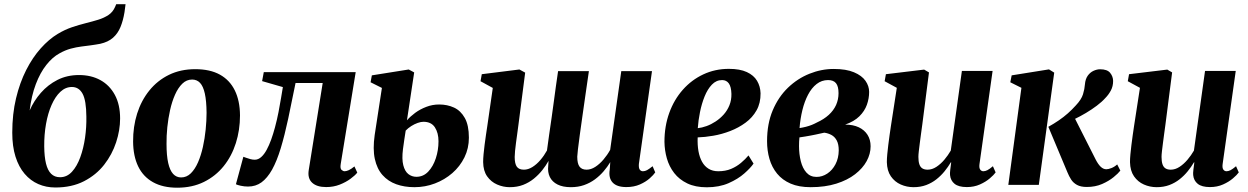

<svg xmlns="http://www.w3.org/2000/svg" viewBox="-20 -882 5956 916"><path d="M579 -862 574 -824Q567.5 -784 554.8 -753Q542 -722 519 -701.8Q496 -681.5 458 -673Q448 -671 436 -669.2Q424 -667.5 411 -665.5Q392.5 -663 368.2 -660Q344 -657 317.2 -649.8Q290.5 -642.5 264 -627.5Q230.5 -609.5 201 -572.2Q171.5 -535 150.8 -480.2Q130 -425.5 121.5 -355Q141.5 -401 175 -439.2Q208.5 -477.5 254.2 -500.8Q300 -524 357 -524Q415 -524 459 -499.8Q503 -475.5 528 -429.2Q553 -383 553 -316.5Q553 -261 534 -203Q515 -145 477 -96.2Q439 -47.5 380.8 -17.5Q322.5 12.5 244 12.5Q200 12.5 162.8 -3.8Q125.5 -20 97.5 -52.8Q69.5 -85.5 54 -134.5Q38.5 -183.5 38.5 -249Q38.5 -338 56.5 -413Q74.5 -488 105 -548Q135.5 -608 174.5 -651.5Q213.5 -695 255 -720Q289 -740.5 323 -752Q357 -763.5 389.2 -771.5Q421.5 -779.5 449 -788Q476.5 -796.5 497.5 -810.5Q518.5 -824.5 529 -849L534.5 -862ZM323 -467Q292.5 -467 268 -444Q243.5 -421 226 -381.2Q208.5 -341.5 199.5 -290.5Q190.5 -239.5 191 -183.5Q191.5 -134 199.5 -101.5Q207.5 -69 224 -52.8Q240.5 -36.5 266.5 -36.5Q299.5 -36.5 323.5 -62.8Q347.5 -89 363 -131.8Q378.5 -174.5 385.8 -225.2Q393 -276 392 -325.5Q391.5 -402.5 374 -434.8Q356.5 -467 323 -467Z M911.5 -552Q982 -552 1029 -526Q1076 -500 1100.2 -450.8Q1124.5 -401.5 1125 -331.5Q1125 -261.5 1105.2 -199.2Q1085.5 -137 1047 -89.2Q1008.5 -41.5 952.8 -14Q897 13.5 825.5 13.5Q757 13.5 710 -12.8Q663 -39 639.2 -88.2Q615.5 -137.5 615 -206.5Q614.5 -277.5 634.2 -340Q654 -402.5 692.5 -450.2Q731 -498 786.2 -525Q841.5 -552 911.5 -552ZM896.5 -502.5Q870 -502.5 849.8 -482.8Q829.5 -463 815 -430.2Q800.5 -397.5 791.5 -357.2Q782.5 -317 778.2 -275Q774 -233 774.5 -195.5Q774.5 -139.5 782.5 -104.2Q790.5 -69 806 -52.2Q821.5 -35.5 844 -35.5Q870.5 -35.5 890.5 -55.2Q910.5 -75 924.8 -107.8Q939 -140.5 948 -181Q957 -221.5 961.2 -263.8Q965.5 -306 965.5 -344Q965 -401 957.2 -435.8Q949.5 -470.5 934.5 -486.5Q919.5 -502.5 896.5 -502.5Z M1605.5 -99.5Q1602 -78 1609.5 -71.5Q1617 -65 1624 -65Q1632.5 -65 1644 -70.2Q1655.5 -75.5 1671 -88L1684.5 -58.5Q1674 -45 1652.2 -29Q1630.5 -13 1600.8 -1.2Q1571 10.5 1536 10.5Q1491.5 10.5 1469 -10.5Q1446.5 -31.5 1453 -71L1519.5 -486H1390Q1371.5 -393.5 1354.8 -315Q1338 -236.5 1319.5 -175.2Q1301 -114 1278 -72.5Q1255 -32 1227.5 -12Q1200 8 1163.5 8Q1145.5 8 1128.5 4.2Q1111.5 0.5 1105.5 -3L1141 -134Q1146 -132.5 1155 -129Q1164 -125.5 1174.8 -122.8Q1185.5 -120 1195.5 -120Q1212 -120 1226.2 -132.8Q1240.5 -145.5 1252.2 -167.2Q1264 -189 1273.8 -216.2Q1283.5 -243.5 1291.5 -273Q1301.5 -310 1308.8 -347.5Q1316 -385 1321.2 -416.5Q1326.5 -448 1329.5 -466.5L1230.5 -495L1238.5 -538H1677Z M1957 11Q1909.5 11 1870.5 -3Q1831.5 -17 1805 -46.8Q1778.5 -76.5 1768.2 -123.8Q1758 -171 1767.5 -237.5L1802 -462.5L1748 -489.5L1754 -522.5L1930 -550.5L1956 -536.5L1921.5 -308Q1937.5 -326.5 1961 -343.8Q1984.5 -361 2013.8 -372.2Q2043 -383.5 2075 -383.5Q2114 -383.5 2146 -368.8Q2178 -354 2197.5 -319.2Q2217 -284.5 2217 -225Q2217 -174.5 2195.8 -131.2Q2174.5 -88 2138 -56.2Q2101.5 -24.5 2055 -6.8Q2008.5 11 1957 11ZM1966.5 -38.5Q1999.5 -38.5 2023 -63.2Q2046.5 -88 2059.2 -126.8Q2072 -165.5 2072 -208Q2072 -248 2054.8 -274.5Q2037.5 -301 2000 -301Q1988 -301 1972.5 -295.5Q1957 -290 1942 -280.5Q1927 -271 1915.5 -259Q1912 -238.5 1909 -216.8Q1906 -195 1902.5 -170.5Q1896.5 -123 1904 -93.8Q1911.5 -64.5 1928.2 -51.5Q1945 -38.5 1966.5 -38.5Z M2453.5 -287.5Q2451 -267.5 2447.8 -245Q2444.5 -222.5 2441.8 -201Q2439 -179.5 2437.2 -161.8Q2435.5 -144 2435.5 -133Q2435.5 -100.5 2445.8 -86.5Q2456 -72.5 2479.5 -72.5Q2499.5 -72.5 2519.8 -85Q2540 -97.5 2558 -118.5Q2576 -139.5 2589.5 -164Q2594.5 -201 2600.2 -241.5Q2606 -282 2611.5 -319.5Q2616.5 -355.5 2621.8 -394.2Q2627 -433 2632.2 -471Q2637.5 -509 2642.5 -542.5H2789.5Q2781.5 -489 2773.8 -434.2Q2766 -379.5 2758.8 -329.2Q2751.5 -279 2746 -237.8Q2740.5 -196.5 2737.2 -169.2Q2734 -142 2734 -134.5Q2734 -101 2745 -86.8Q2756 -72.5 2778.5 -72.5Q2799.5 -72.5 2820.2 -86Q2841 -99.5 2859.2 -121Q2877.5 -142.5 2891 -167L2944 -542.5H3090.5L3028 -100Q3026.5 -81 3032 -73Q3037.5 -65 3047.5 -65Q3057 -65 3066.8 -70.2Q3076.5 -75.5 3093.5 -89L3106 -59.5Q3098 -47.5 3079.5 -31Q3061 -14.5 3032.8 -2Q3004.5 10.5 2968 10.5Q2923 10.5 2902.8 -11.2Q2882.5 -33 2889 -73L2891.5 -108.5Q2878 -86 2859.8 -64.8Q2841.5 -43.5 2818.2 -26.2Q2795 -9 2766.5 1Q2738 11 2703.5 11Q2665 11 2639.8 -1.8Q2614.5 -14.5 2603.2 -37.5Q2592 -60.5 2595.5 -91L2597 -114.5Q2584.5 -92 2567 -70Q2549.5 -48 2526.8 -29.5Q2504 -11 2475.8 0Q2447.5 11 2412 11Q2380.5 11 2351.5 -1.8Q2322.5 -14.5 2304 -40.8Q2285.5 -67 2285 -109Q2285 -125 2287 -146.5Q2289 -168 2292 -191.5Q2295 -215 2298.5 -238.5Q2302 -262 2305 -282L2331 -462.5L2272.5 -494.5L2278.5 -528L2458 -550.5L2485.5 -535.5Z M3575 -101.5Q3561 -81 3531 -54.5Q3501 -28 3456 -8.2Q3411 11.5 3352 11.5Q3297.5 11.5 3259 -7Q3220.5 -25.5 3196.5 -56.5Q3172.5 -87.5 3161.5 -126.2Q3150.5 -165 3150 -205.5Q3150 -280 3173 -343.5Q3196 -407 3237.8 -454Q3279.5 -501 3335.5 -527.2Q3391.5 -553.5 3457.5 -553.5Q3510 -553.5 3543 -538.2Q3576 -523 3591.8 -496.5Q3607.5 -470 3608.5 -437Q3609 -390.5 3589.5 -355.8Q3570 -321 3537 -296.8Q3504 -272.5 3464 -257Q3424 -241.5 3383.2 -234.5Q3342.5 -227.5 3308.5 -226.5Q3307 -190.5 3312.2 -161Q3317.5 -131.5 3329.5 -110Q3341.5 -88.5 3360.8 -76.8Q3380 -65 3406.5 -65Q3441 -65 3467.8 -76.2Q3494.5 -87.5 3515.2 -105Q3536 -122.5 3551 -140.5ZM3425 -500Q3397 -500 3376.2 -478.2Q3355.5 -456.5 3341.5 -421.8Q3327.5 -387 3319.5 -347Q3311.5 -307 3309 -270.5Q3328.5 -272.5 3350.8 -280.5Q3373 -288.5 3394.2 -302.5Q3415.5 -316.5 3432.8 -335.8Q3450 -355 3460 -379.8Q3470 -404.5 3469.5 -434Q3468.5 -468.5 3457 -484.2Q3445.5 -500 3425 -500Z M3847.5 11Q3791.5 11 3752 -6Q3712.5 -23 3687.5 -53.5Q3662.5 -84 3651 -123.8Q3639.5 -163.5 3639.5 -208.5Q3639.5 -291.5 3666.5 -355.5Q3693.5 -419.5 3739.2 -463.5Q3785 -507.5 3841.8 -530.2Q3898.5 -553 3957.5 -553Q4017 -553 4054.2 -537.2Q4091.5 -521.5 4109 -496.5Q4126.5 -471.5 4126.5 -443.5Q4126.5 -412.5 4115.8 -382.2Q4105 -352 4080 -327.2Q4055 -302.5 4012 -287.5Q4050 -287.5 4077 -274.8Q4104 -262 4118.8 -238.8Q4133.5 -215.5 4133.5 -184Q4133.5 -148 4114.8 -113.5Q4096 -79 4059.5 -50.8Q4023 -22.5 3969.8 -5.8Q3916.5 11 3847.5 11ZM3875.5 -38Q3903 -38 3927 -54Q3951 -70 3966 -98.5Q3981 -127 3981.5 -164.5Q3981.5 -194 3972 -211.8Q3962.5 -229.5 3946.8 -238Q3931 -246.5 3912.5 -249Q3903.5 -247 3893 -244.8Q3882.5 -242.5 3871.2 -240Q3860 -237.5 3848.5 -235.5Q3835.5 -233 3822 -230.8Q3808.5 -228.5 3794 -226.5Q3793 -217.5 3792.5 -206.8Q3792 -196 3792 -185.5Q3792 -146.5 3800.5 -112.8Q3809 -79 3827.5 -58.5Q3846 -38 3875.5 -38ZM3794.5 -271Q3810.5 -273.5 3825.2 -277.2Q3840 -281 3853 -286.2Q3866 -291.5 3877 -297.5Q3911 -313 3934 -334Q3957 -355 3968.8 -381.2Q3980.5 -407.5 3980.5 -437.5Q3980.5 -470 3968.5 -485Q3956.5 -500 3930.5 -500Q3900 -500 3876 -481.2Q3852 -462.5 3835 -430Q3818 -397.5 3808 -356.5Q3798 -315.5 3794.5 -271Z M4338.5 11Q4306 11 4277.2 -1.8Q4248.5 -14.5 4230.2 -40.8Q4212 -67 4211 -108.5Q4211 -125 4213 -146Q4215 -167 4217.8 -190.2Q4220.5 -213.5 4224 -237Q4227.5 -260.5 4230.5 -281.5L4258.5 -463L4200.5 -494.5L4206.5 -528L4389 -550L4412 -536.5L4380 -287Q4377 -266 4374 -243.2Q4371 -220.5 4368.2 -199.2Q4365.5 -178 4363.5 -161Q4361.5 -144 4361.5 -133.5Q4361.5 -112 4366 -98.5Q4370.5 -85 4380.2 -78.8Q4390 -72.5 4405.5 -72.5Q4427 -72.5 4447.5 -86Q4468 -99.5 4485.5 -120.2Q4503 -141 4516 -163.5L4569 -543.5H4715.5L4653 -99.5Q4650.5 -81.5 4656.2 -73.2Q4662 -65 4671.5 -65Q4680.5 -65 4690.8 -70.2Q4701 -75.5 4717 -89L4730 -59.5Q4721.5 -47.5 4702.2 -31Q4683 -14.5 4655 -2Q4627 10.5 4592.5 10.5Q4553.5 10.5 4534.2 -5Q4515 -20.5 4512.5 -46.5Q4512 -50.5 4512.2 -57.2Q4512.5 -64 4513.5 -72.5Q4514.5 -81 4515.8 -90.2Q4517 -99.5 4518 -107L4516.5 -108Q4503.5 -86 4486.5 -65Q4469.5 -44 4447.8 -26.8Q4426 -9.5 4398.8 0.8Q4371.5 11 4338.5 11Z M4790.5 0 4853 -463 4800 -489.5 4806.5 -522.5 4984.5 -551 5009.5 -535.5 4936 0ZM5165 10Q5136 10 5118.2 0.2Q5100.5 -9.5 5090.2 -25.5Q5080 -41.5 5072.5 -60L4981.5 -277Q5008.5 -292 5031.5 -307.8Q5054.5 -323.5 5074.5 -341.2Q5094.5 -359 5112.5 -379Q5139 -407 5146.8 -432.2Q5154.5 -457.5 5156 -479.5Q5158 -504.5 5169.2 -520.5Q5180.5 -536.5 5196.8 -544Q5213 -551.5 5228.5 -551.5Q5262 -551.5 5276 -534.8Q5290 -518 5290.5 -496Q5290.5 -470 5279.5 -449.8Q5268.5 -429.5 5253 -414Q5237 -396 5212.8 -377.8Q5188.5 -359.5 5160.8 -343Q5133 -326.5 5105.2 -313.2Q5077.5 -300 5054 -290.5L5097 -339L5207 -121.5Q5219 -98 5231.5 -86.2Q5244 -74.5 5258 -74.5Q5267.5 -74.5 5282 -80Q5296.5 -85.5 5310 -97.5L5325 -68Q5315 -55 5292.8 -36.8Q5270.5 -18.5 5238 -4.2Q5205.5 10 5165 10Z M5498.5 11Q5466 11 5437.2 -1.8Q5408.5 -14.5 5390.2 -40.8Q5372 -67 5371 -108.5Q5371 -125 5373 -146Q5375 -167 5377.8 -190.2Q5380.5 -213.5 5384 -237Q5387.5 -260.5 5390.5 -281.5L5418.5 -463L5360.5 -494.5L5366.5 -528L5549 -550L5572 -536.5L5540 -287Q5537 -266 5534 -243.2Q5531 -220.5 5528.2 -199.2Q5525.5 -178 5523.5 -161Q5521.5 -144 5521.5 -133.5Q5521.5 -112 5526 -98.5Q5530.5 -85 5540.2 -78.8Q5550 -72.5 5565.5 -72.5Q5587 -72.5 5607.5 -86Q5628 -99.5 5645.5 -120.2Q5663 -141 5676 -163.5L5729 -543.5H5875.5L5813 -99.5Q5810.5 -81.5 5816.2 -73.2Q5822 -65 5831.5 -65Q5840.5 -65 5850.8 -70.2Q5861 -75.5 5877 -89L5890 -59.5Q5881.5 -47.5 5862.2 -31Q5843 -14.5 5815 -2Q5787 10.5 5752.5 10.5Q5713.5 10.5 5694.2 -5Q5675 -20.5 5672.5 -46.5Q5672 -50.5 5672.2 -57.2Q5672.5 -64 5673.5 -72.5Q5674.5 -81 5675.8 -90.2Q5677 -99.5 5678 -107L5676.5 -108Q5663.5 -86 5646.5 -65Q5629.5 -44 5607.8 -26.8Q5586 -9.5 5558.8 0.8Q5531.5 11 5498.5 11Z"/></svg>

Font: Merriweather 60pt ExtraBold
Style: Italic
Weight: 800
Italic angle: -7.8°
Version: Version 2.101